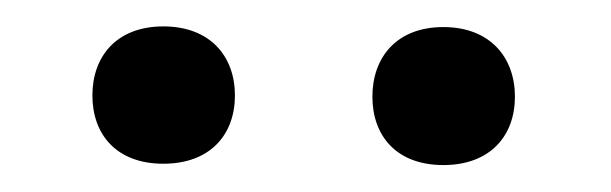

<svg xmlns="http://www.w3.org/2000/svg" viewBox="-20 -741 458 144"><path d="M49.3 -669.4C49.3 -640.1 67.4 -618.2 102.5 -618.2C137.7 -618.2 156.2 -640.1 156.2 -669.4C156.2 -698.7 137.7 -721.2 102.5 -721.2C67.4 -721.2 49.3 -698.7 49.3 -669.4ZM259.3 -668.5C259.3 -639.2 277.3 -617.2 312.5 -617.2C347.7 -617.2 366.2 -639.2 366.2 -668.5C366.2 -697.8 347.7 -720.7 312.5 -720.7C277.3 -720.7 259.3 -697.8 259.3 -668.5Z"/></svg>

Font: Shabnam
Style: Regular
Weight: 400
Foundry: DejaVu fonts team - Redesigned by Saber Rastikerdar - Based on Vazir font
Version: Version 5.0.1